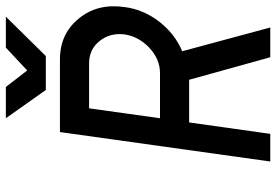

<svg xmlns="http://www.w3.org/2000/svg" viewBox="-160 -760 920 639"><g transform="rotate(-90 299.5 -440.0)"><path d="M226 -880 320 -747H433L564 -880H461L385 -809L330 -880ZM259 -603H409Q455 -603 483 -568Q511 -533 505 -485Q498 -438 460 -402Q422 -367 376 -367H226ZM180 -700 82 0H174L212 -270H354L429 0H528L449 -293Q506 -317 547 -369Q588 -422 596 -485Q609 -575 558 -637Q507 -700 422 -700Z"/></g></svg>

Font: Unageo
Style: Medium-Italic
Weight: 500
Designer: Richard Sepsi
Foundry: Richard Sepsi
Version: Version 2.000